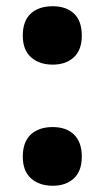

<svg xmlns="http://www.w3.org/2000/svg" viewBox="-20 -634 335 615"><path d="M149 -427Q106 -427 79.5 -450.5Q53 -474 53 -520Q53 -567 78.5 -590.5Q104 -614 149 -614Q192 -614 217 -590.5Q242 -567 242 -520Q242 -474 216.5 -450.5Q191 -427 149 -427ZM149 -39Q106 -39 79.5 -62.5Q53 -86 53 -132Q53 -179 78.5 -203Q104 -227 149 -227Q192 -227 217 -203Q242 -179 242 -132Q242 -86 216.5 -62.5Q191 -39 149 -39Z"/></svg>

Font: Noto Sans Tamil UI Condensed Black
Style: Regular
Weight: 900
Width: 3
Designer: Jelle Bosma - Monotype Design Team
Foundry: Monotype Imaging Inc.
Version: Version 2.004; ttfautohint (v1.8.4.7-5d5b)